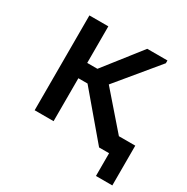

<svg xmlns="http://www.w3.org/2000/svg" viewBox="-132 -561 762 782"><g transform="rotate(30 248.5 -169.5)"><path d="M420 0H373L202 -202H159V0H70V-446H159V-274H207L342 -446H437V-433L279 -242L420 -80H497V107H420Z"/></g></svg>

Font: Tilda Sans Medium
Style: Regular
Weight: 500
Designer: ParaType Ltd
Foundry: ParaType Ltd
Version: Version 1.009